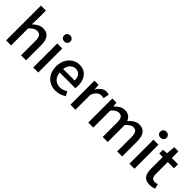

<svg xmlns="http://www.w3.org/2000/svg" viewBox="199 -1947 3109 3109"><g transform="rotate(45 1753.5 -392.0)"><path d="M87 0H202V-390C250 -439 285 -465 336 -465C401 -465 429 -427 429 -332V0H544V-346C544 -486 492 -564 375 -564C300 -564 245 -523 197 -477L202 -586V-797H87Z M765 -653C807 -653 837 -680 837 -722C837 -763 807 -790 765 -790C723 -790 694 -763 694 -722C694 -680 723 -653 765 -653ZM708 0H823V-550H708Z M1224 13C1296 13 1359 -11 1410 -45L1370 -118C1330 -92 1288 -77 1239 -77C1144 -77 1078 -140 1069 -245H1426C1429 -259 1432 -281 1432 -304C1432 -459 1353 -564 1207 -564C1079 -564 956 -453 956 -275C956 -93 1075 13 1224 13ZM1068 -325C1079 -421 1140 -474 1209 -474C1289 -474 1332 -419 1332 -325Z M1560 0H1675V-343C1709 -430 1763 -461 1808 -461C1830 -461 1844 -458 1863 -452L1884 -552C1867 -560 1849 -564 1822 -564C1763 -564 1705 -522 1666 -451H1663L1654 -550H1560Z M1969 0H2084V-390C2129 -440 2170 -465 2207 -465C2270 -465 2299 -427 2299 -332V0H2414V-390C2460 -440 2500 -465 2538 -465C2600 -465 2630 -427 2630 -332V0H2745V-346C2745 -486 2691 -564 2576 -564C2507 -564 2451 -521 2397 -463C2373 -526 2327 -564 2245 -564C2177 -564 2122 -523 2075 -473H2072L2063 -550H1969Z M2968 -653C3010 -653 3040 -680 3040 -722C3040 -763 3010 -790 2968 -790C2926 -790 2897 -763 2897 -722C2897 -680 2926 -653 2968 -653ZM2911 0H3026V-550H2911Z M3383 13C3423 13 3460 3 3491 -7L3470 -92C3454 -85 3430 -79 3411 -79C3354 -79 3331 -113 3331 -179V-458H3474V-550H3331V-702H3235L3222 -550L3136 -544V-458H3216V-180C3216 -64 3259 13 3383 13Z"/></g></svg>

Font: DAIFUKU Sans JP Medium
Style: Regular
Weight: 500
Designer: Original font ‘Source Han Sans JP’ : Ryoko NISHIZUKA  (kana, bopomofo & ideographs); Paul D. Hunt (Latin, Greek & Cyrill
Foundry: Daifuku
Version: Version 1.000